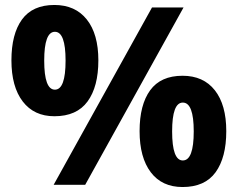

<svg xmlns="http://www.w3.org/2000/svg" viewBox="-20 -744 958 773"><path d="M199 -724Q111 -724 68.5 -665.5Q26 -607 26 -501Q26 -395 71.5 -335.5Q117 -276 199 -276Q289 -276 332.5 -335.5Q376 -395 376 -501Q376 -607 329.5 -665.5Q283 -724 199 -724ZM719 -714H592L196 0H323ZM201 -616Q244 -616 244 -500Q244 -383 201 -383Q158 -383 158 -500Q158 -616 201 -616ZM715 -439Q627 -439 584.5 -380.5Q542 -322 542 -216Q542 -110 587 -50.5Q632 9 715 9Q805 9 848 -50.5Q891 -110 891 -216Q891 -322 845 -380.5Q799 -439 715 -439ZM716 -331Q760 -331 760 -215Q760 -98 716 -98Q673 -98 673 -215Q673 -331 716 -331Z"/></svg>

Font: Noto Sans UI Extra
Style: Regular
Weight: 800
Designer: Monotype Design Team
Foundry: Monotype Imaging Inc.
Version: Version 1.901